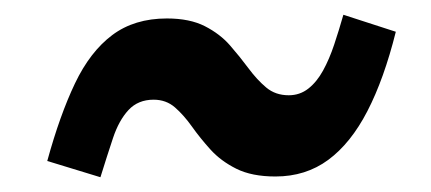

<svg xmlns="http://www.w3.org/2000/svg" viewBox="-20 -485 583 260"><path d="M206 -460Q237 -460 257.5 -449.5Q278 -439 291.5 -423.5Q305 -408 316.5 -392.5Q328 -377 340.5 -366.5Q353 -356 371 -356Q386 -356 397.5 -365Q409 -374 417.5 -389.5Q426 -405 432.5 -424.5Q439 -444 445 -465L516 -442Q500 -378 477.5 -334.5Q455 -291 424.5 -268.5Q394 -246 353 -246Q321 -246 300 -256.5Q279 -267 265 -282.5Q251 -298 240 -313.5Q229 -329 217 -339.5Q205 -350 188 -350Q167 -350 154 -336Q141 -322 133 -298Q125 -274 116 -245L44 -267Q61 -329 81.5 -372Q102 -415 132 -437.5Q162 -460 206 -460Z"/></svg>

Font: Roboto Serif SemiBold
Style: Italic
Weight: 600
Italic angle: -10°
Version: Version 1.007